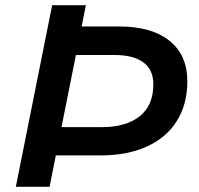

<svg xmlns="http://www.w3.org/2000/svg" viewBox="-20 -720 766 740"><path d="M167 -121 188 -230H372Q466 -230 518.5 -272Q571 -314 571 -395Q571 -452 532 -480Q493 -508 422 -508H245L265 -618H439Q564 -618 633 -563Q702 -508 702 -407Q702 -318 661.5 -253.5Q621 -189 545.5 -155Q470 -121 368 -121ZM41 0 181 -700H311L171 0Z"/></svg>

Font: MOST Montserrat SemiBold
Style: Italic
Weight: 600
Italic angle: -11.3°
Designer: Julieta Ulanovsky
Foundry: Julieta Ulanovsky
Version: Version 8.000;March 11, 2024;FontCreator 15.0.0.2926 64-bit